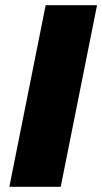

<svg xmlns="http://www.w3.org/2000/svg" viewBox="-20 -720 394 740"><path d="M16 0 156 -700H354L214 0Z"/></svg>

Font: Montserrat Thin ExtraBold
Style: Italic
Weight: 800
Italic angle: -11.3°
Version: Version 9.000